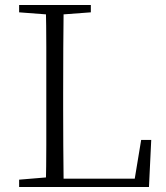

<svg xmlns="http://www.w3.org/2000/svg" viewBox="-20 -743 658 763"><path d="M56 0V-29L188 -40H198V0ZM162 0Q164 -83 164 -165.5Q164 -248 164 -330V-390Q164 -474 164 -557.5Q164 -641 162 -723H233Q232 -641 231.5 -555Q231 -469 231 -369V-313Q231 -244 231.5 -163.5Q232 -83 233 0ZM198 0V-33H542L512 -12L541 -187H581L572 0ZM56 -694V-723H341V-694L207 -684H188Z"/></svg>

Font: Noto Serif TC ExtraLight ExtraLight
Style: Regular
Weight: 250
Version: Version 2.003-H1;hotconv 1.1.1;makeotfexe 2.6.0